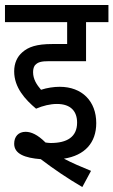

<svg xmlns="http://www.w3.org/2000/svg" viewBox="-20 -642 456 772"><path d="M209 -224C265 -224 290 -194 290 -149C290 -91 249 -67 184 -67C178 -67 170 -68 163 -69C131 -101 105 -112 83 -112C54 -112 37 -93 37 -64C37 -23 80 -7 144 -2C194 36 249 74 311 110L346 45C309 30 269 13 237 -4C321 -17 367 -68 367 -147C367 -235 310 -293 220 -293C197 -293 169 -289 145 -281C128 -301 113 -323 113 -352C113 -364 116 -376 123 -382C133 -392 146 -396 177 -396H326V-553H416V-622H0V-553H250V-465H191C126 -465 94 -453 70 -432C49 -414 37 -388 37 -355C37 -290 81 -242 125 -205C153 -217 182 -224 209 -224Z"/></svg>

Font: Noto Sans Condensed
Style: Italic
Weight: 400
Width: 3
Italic angle: -12°
Designer: Monotype Design Team
Foundry: Monotype Imaging Inc.
Version: Version 2.013